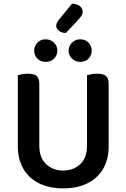

<svg xmlns="http://www.w3.org/2000/svg" viewBox="-20 -1020 695 1055"><path d="M327 15Q249 15 193 -13.5Q137 -42 107.5 -94Q78 -146 78 -215V-288H196V-220Q196 -153 233.5 -118Q271 -83 327 -83Q384 -83 421 -118Q458 -153 458 -220V-288H577V-215Q577 -146 547.5 -94Q518 -42 462 -13.5Q406 15 327 15ZM196 -253H78V-607Q85 -609 101 -612Q117 -615 133 -615Q166 -615 181 -603Q196 -591 196 -559ZM577 -252H458V-607Q466 -609 481.5 -612Q497 -615 513 -615Q547 -615 562 -603Q577 -591 577 -559ZM295 -742Q295 -716 277 -698Q259 -680 230 -680Q203 -680 185.5 -698Q168 -716 168 -742Q168 -767 185.5 -785.5Q203 -804 230 -804Q259 -804 277 -785.5Q295 -767 295 -742ZM484 -742Q484 -716 466.5 -698Q449 -680 421 -680Q394 -680 375.5 -698Q357 -716 357 -742Q357 -767 375.5 -785.5Q394 -804 421 -804Q449 -804 466.5 -785.5Q484 -767 484 -742ZM303 -911 376 -1000Q405 -999 419.5 -986Q434 -973 434 -957Q434 -943 427 -932.5Q420 -922 407 -908L342 -839Q318 -839 303.5 -851Q289 -863 289 -878Q289 -886 292.5 -893.5Q296 -901 303 -911Z"/></svg>

Font: BalooTamma2SemiBold
Style: Regular
Weight: 600
Designer: Divya Kowshik, Shuchita Grover and Ek Type
Foundry: Ek Type
Version: Version 1.700